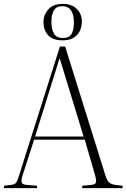

<svg xmlns="http://www.w3.org/2000/svg" viewBox="-30 -970 652 990"><path d="M-10 0V-12L29 -17Q46 -19 52.5 -27.5Q59 -36 67 -61L279 -730H306L513 -67Q521 -41 531.5 -30.5Q542 -20 563 -17L602 -12V0H394V-12L443 -17Q463 -19 465 -31Q467 -43 461 -64L407 -250H146L85 -61Q79 -43 81.5 -31Q84 -19 104 -17L161 -12V0ZM151 -266H401L278 -669H277ZM293 -762Q241 -762 217.5 -789Q194 -816 194 -857Q194 -892 218.5 -921Q243 -950 294 -950Q340 -950 366 -924Q392 -898 392 -859Q392 -816 366.5 -789Q341 -762 293 -762ZM295 -774Q327 -774 339 -795Q351 -816 351 -856Q351 -894 336.5 -916Q322 -938 291 -938Q260 -938 247.5 -916Q235 -894 235 -856Q235 -819 248.5 -796.5Q262 -774 295 -774Z"/></svg>

Font: Display Extralight
Style: Regular
Weight: 200
Designer: Latin by Veronika Burian and Jose Scaglione. Greek by Irene Vlachou. Cyrillic by Vera Evstafieva.
Foundry: TypeTogether
Version: Version 3.002